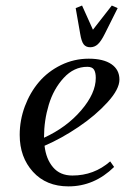

<svg xmlns="http://www.w3.org/2000/svg" viewBox="-20 -663 503 690"><path d="M50.8 -178.2Q50.8 -231 69.3 -280.8Q87.9 -330.6 120.1 -368.4Q152.3 -406.2 199.2 -429.2Q246.1 -452.1 298.8 -452.1Q351.6 -452.1 380.4 -432.4Q409.2 -412.6 409.2 -377Q409.2 -342.3 366.2 -295.2Q323.2 -248 262.2 -206.8Q201.2 -165.5 140.1 -139.2Q145.5 -91.3 170.7 -61.8Q195.8 -32.2 240.2 -32.2Q317.9 -32.2 376 -83L390.1 -63Q318.8 6.8 226.1 6.8Q146 6.8 98.4 -45.7Q50.8 -98.1 50.8 -178.2ZM138.2 -168Q219.2 -205.1 271.7 -266.4Q324.2 -327.6 324.2 -382.8Q324.2 -402.3 317.9 -412.6Q311.5 -422.9 293.9 -422.9Q245.6 -422.9 209 -383.1Q172.4 -343.3 155.3 -286.6Q138.2 -230 138.2 -169.9ZM252 -633.8 274.9 -643.1 314 -556.2 381.8 -643.1 402.8 -633.8 356.9 -542Q343.3 -514.6 331.5 -503.9Q319.8 -493.2 304.2 -493.2Q288.6 -493.2 280.5 -503.9Q272.5 -514.6 268.1 -542Z"/></svg>

Font: Dihjauti S
Style: Bold Italic
Weight: 700
Italic angle: -9°
Designer: T. Christopher White
Version: Version 3.0.0